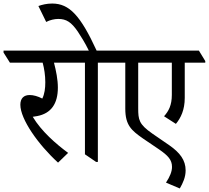

<svg xmlns="http://www.w3.org/2000/svg" viewBox="-59 -909 1180 1085"><path d="M269 10 326 -45C258 -95 175 -167 126 -249C135 -250 143 -252 151 -253C230 -268 268 -323 268 -414C268 -459 258 -509 246 -555H382V-564L346 -623H-39V-612L-3 -555H182C191 -522 197 -483 197 -444C197 -410 193 -378 180 -352C155 -365 130 -372 109 -372C76 -372 56 -354 56 -317C56 -236 156 -93 269 10Z M484 6H494V-555H610V-564L574 -623H487C396 -821 333 -889 236 -889C204 -889 178 -882 158 -875L202 -785C223 -796 249 -802 270 -802C316 -802 344 -784 381 -730C399 -702 419 -672 443 -623H304V-613L340 -555H421V-37Z M957 156C975 125 990 92 990 54C990 -4 958 -46 898 -88L802 -154C726 -207 722 -232 722 -298V-555H912V-373C912 -314 894 -281 868 -252L935 -209C963 -243 985 -288 985 -356V-555H1101V-564L1065 -623H532V-612L568 -555H649V-295C649 -201 684 -172 748 -127L841 -64C890 -30 913 -6 913 34C913 60 902 88 879 123Z"/></svg>

Font: Noto Serif Devanagari SemiCondensed
Style: Regular
Weight: 400
Width: 4
Designer: Universal Thirst, Indian Type Foundry and the Monotype Design Team
Foundry: Monotype Imaging Inc.
Version: Version 2.004